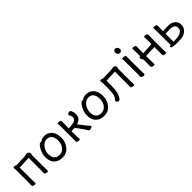

<svg xmlns="http://www.w3.org/2000/svg" viewBox="321 -2091 3502 3502"><g transform="rotate(-45 2072.0 -340.0)"><path d="M145 16Q126 16 105.5 7.5Q85 -1 85 -18L87 -106V-386L83 -465Q83 -475 87 -481Q91 -487 106 -487Q118 -487 138 -481L157 -474L369 -481Q391 -482 408 -487Q425 -492 441 -492Q458 -492 476 -474Q494 -456 494 -443Q494 -431 489 -421.5Q484 -412 484 -402V-107L487 -1Q487 15 464 15Q445 15 424.5 6.5Q404 -2 404 -19L406 -107V-411L165 -401V-106L168 0Q168 16 145 16Z M844 -49Q891 -49 928 -74.5Q965 -100 987.5 -144.5Q1010 -189 1010 -258Q1010 -326 979 -373Q948 -420 878 -420Q808 -420 757 -353.5Q706 -287 706 -208Q706 -128 742 -88.5Q778 -49 844 -49ZM850 24Q741 24 684 -38.5Q627 -101 627 -207Q627 -289 677 -377Q698 -414 719 -437Q740 -460 754 -460Q767 -460 772 -453Q824 -492 886 -492Q948 -492 993 -462Q1089 -399 1089 -245Q1089 -141 1023.5 -58.5Q958 24 850 24Z M1562 19Q1542 19 1534 6Q1526 -14 1386 -206Q1332 -203 1303 -203V-106L1306 0Q1306 16 1283 16Q1264 16 1243.5 7.5Q1223 -1 1223 -18L1225 -106V-366L1222 -473Q1222 -489 1246 -489Q1264 -489 1284.5 -480.5Q1305 -472 1305 -455L1303 -366V-276Q1414 -276 1458 -298.5Q1502 -321 1502 -366Q1502 -401 1479 -431Q1473 -440 1473 -452Q1473 -466 1492 -474.5Q1511 -483 1527 -483Q1545 -483 1551 -473Q1581 -423 1581 -370Q1581 -251 1462 -219L1461 -220Q1462 -220 1474 -205Q1486 -190 1539 -120.5Q1592 -51 1608 -36.5Q1624 -22 1624 -15Q1624 -2 1602 8.5Q1580 19 1562 19Z M1920 -49Q1967 -49 2004 -74.5Q2041 -100 2063.5 -144.5Q2086 -189 2086 -258Q2086 -326 2055 -373Q2024 -420 1954 -420Q1884 -420 1833 -353.5Q1782 -287 1782 -208Q1782 -128 1818 -88.5Q1854 -49 1920 -49ZM1926 24Q1817 24 1760 -38.5Q1703 -101 1703 -207Q1703 -289 1753 -377Q1774 -414 1795 -437Q1816 -460 1830 -460Q1843 -460 1848 -453Q1900 -492 1962 -492Q2024 -492 2069 -462Q2165 -399 2165 -245Q2165 -141 2099.5 -58.5Q2034 24 1926 24Z M2306 18Q2291 18 2272.5 7Q2254 -4 2254 -15Q2254 -25 2260 -34Q2305 -83 2316 -141.5Q2327 -200 2327 -281V-387Q2327 -417 2324 -438Q2321 -459 2321 -467Q2321 -476 2325 -482Q2329 -488 2344 -488Q2356 -488 2377 -482L2397 -475L2597 -481Q2622 -482 2638.5 -487Q2655 -492 2670 -492Q2685 -492 2702.5 -475.5Q2720 -459 2720 -445Q2720 -432 2714.5 -422.5Q2709 -413 2709 -402V-107L2712 -1Q2712 15 2689 15Q2670 15 2649 6.5Q2628 -2 2628 -19L2630 -107V-411L2405 -402V-291Q2405 -184 2389.5 -113.5Q2374 -43 2328 11Q2322 18 2306 18Z M2955 16Q2936 16 2914 7.5Q2892 -1 2892 -17L2894 -105Q2894 -368 2891 -475Q2891 -490 2915 -490Q2934 -490 2955.5 -481.5Q2977 -473 2977 -457L2975 -368Q2975 -105 2978 1Q2978 16 2955 16ZM2878 -650Q2878 -672 2892 -688Q2906 -704 2931 -704Q2955 -704 2972 -682Q2989 -660 2989 -638Q2989 -615 2974.5 -599.5Q2960 -584 2936 -584Q2912 -584 2895 -605.5Q2878 -627 2878 -650Z M3515 14Q3496 14 3475.5 5.5Q3455 -3 3455 -20L3457 -108V-218Q3344 -218 3233 -209Q3233 -109 3236 -2Q3236 14 3213 14Q3194 14 3173.5 5.5Q3153 -3 3153 -20L3155 -108V-203Q3145 -206 3135.5 -225Q3126 -244 3126 -261Q3126 -282 3145 -282H3155V-367L3152 -474Q3152 -490 3176 -490Q3194 -490 3214.5 -481.5Q3235 -473 3235 -456L3233 -367V-282L3393 -290Q3407 -291 3422 -293Q3437 -295 3447 -295Q3457 -295 3457 -296V-367L3454 -474Q3454 -490 3478 -490Q3496 -490 3516.5 -481.5Q3537 -473 3537 -456L3535 -367V-108L3538 -2Q3538 14 3515 14Z M3792 -40Q4013 -40 4013 -158Q4013 -224 3949 -242Q3922 -250 3870.5 -250Q3819 -250 3772 -246V-41ZM3818 22 3768 21Q3705 17 3682.5 9.5Q3660 2 3660 -12Q3660 -35 3693 -35Q3693 -375 3690 -472Q3690 -488 3711.5 -488Q3733 -488 3753.5 -479.5Q3774 -471 3774 -454Q3772 -380 3772 -313Q3830 -317 3910.5 -317Q3991 -317 4042.5 -273.5Q4094 -230 4094 -163Q4094 -70 4015 -17Q3978 8 3934.5 15Q3891 22 3818 22Z"/></g></svg>

Font: LXGW WenKai Lite
Style: Bold
Weight: 700
Designer: LXGW / Fontworks Inc.
Foundry: LXGW / Fontworks Inc.
Version: Version 1.330;April 28, 2024